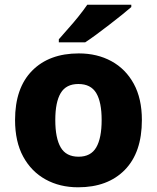

<svg xmlns="http://www.w3.org/2000/svg" viewBox="-20 -786 667 816"><path d="M583 -276Q583 -138 510.5 -64Q438 10 312 10Q234 10 173.5 -23.5Q113 -57 78.5 -120.5Q44 -184 44 -276Q44 -412 116.5 -485.5Q189 -559 315 -559Q393 -559 453.5 -526Q514 -493 548.5 -430Q583 -367 583 -276ZM215 -276Q215 -199 238 -159.5Q261 -120 314 -120Q366 -120 389 -159.5Q412 -199 412 -276Q412 -352 389 -390.5Q366 -429 313 -429Q261 -429 238 -390.5Q215 -352 215 -276ZM538 -756Q522 -742 497 -722Q472 -702 443.5 -680Q415 -658 388.5 -638.5Q362 -619 342 -606H230V-619Q246 -638 269 -663.5Q292 -689 314 -716.5Q336 -744 351 -766H538Z"/></svg>

Font: Noto Sans Tamil ExtraBold
Style: Regular
Weight: 800
Designer: Jelle Bosma - Monotype Design Team
Foundry: Monotype Imaging Inc.
Version: Version 2.004; ttfautohint (v1.8.4.7-5d5b)